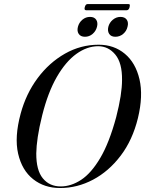

<svg xmlns="http://www.w3.org/2000/svg" viewBox="-20 -936 730 966"><path d="M476.5 -711Q553.5 -711 608 -665.5Q662.5 -620 681.8 -537Q701 -454 674 -342Q647 -231.5 587.2 -152.8Q527.5 -74 448.2 -32Q369 10 282.5 10Q203 10 146.8 -34.5Q90.5 -79 71.2 -162.8Q52 -246.5 84 -364.5Q111 -464.5 169.2 -542.8Q227.5 -621 306.8 -666Q386 -711 476.5 -711ZM285.5 2Q337.5 2 388.2 -31.2Q439 -64.5 484.2 -140.8Q529.5 -217 564.5 -346.5Q579.5 -405 586.8 -451.5Q594 -498 594 -533.5Q595 -619.5 560 -661.5Q525 -703.5 474 -703.5Q418 -703.5 364.2 -664.8Q310.5 -626 266 -549Q221.5 -472 192.5 -356.5Q177 -294.5 170 -247.2Q163 -200 162.5 -164.5Q162 -79.5 195.5 -38.8Q229 2 285.5 2ZM407.5 -751Q386 -751 376.2 -765.2Q366.5 -779.5 372 -801Q377.5 -822.5 394.5 -836.8Q411.5 -851 433 -851Q454.5 -851 464 -836.8Q473.5 -822.5 468 -801Q462.5 -779.5 445.8 -765.2Q429 -751 407.5 -751ZM560.5 -751Q539 -751 529.5 -765.2Q520 -779.5 525 -801Q530.5 -822.5 547.8 -836.8Q565 -851 586 -851Q608 -851 617.8 -836.8Q627.5 -822.5 621.5 -801Q616.5 -779.5 599.5 -765.2Q582.5 -751 560.5 -751ZM406.5 -900Q410.5 -915.5 420.5 -915.5H625.5Q631.5 -915.5 632.8 -912.8Q634 -910 632 -900Q628 -884.5 617.5 -884.5H413Q402.5 -884.5 406.5 -900Z"/></svg>

Font: Fraunces 144pt
Style: Italic
Weight: 400
Italic angle: -16°
Version: Version 1.000;[b76b70a41]